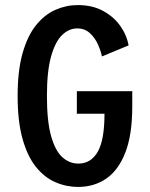

<svg xmlns="http://www.w3.org/2000/svg" viewBox="-20 -726 590 757"><path d="M288 11Q241 11 198 -7.8Q155 -26.5 121.5 -68.2Q88 -110 68.8 -178.8Q49.5 -247.5 49.5 -348Q49.5 -447.5 69 -516.2Q88.5 -585 122.2 -626.8Q156 -668.5 198.5 -687.2Q241 -706 287 -706Q343.5 -706 385.5 -683.5Q427.5 -661 453.5 -624.8Q479.5 -588.5 487 -547L382 -503.5Q377.5 -525.5 366 -551.2Q354.5 -577 334.2 -595.5Q314 -614 284.5 -614Q252 -614 225 -588Q198 -562 181.5 -503.8Q165 -445.5 165 -348Q165 -249 181.2 -190.5Q197.5 -132 225.5 -106.5Q253.5 -81 289 -81Q338.5 -81 365.2 -127.5Q392 -174 392 -277.5H283V-366.5H501.5V-306.5Q501.5 -195.5 474.5 -125.5Q447.5 -55.5 399.5 -22.2Q351.5 11 288 11Z"/></svg>

Font: Trispace SemiCondensed Medium
Style: Regular
Weight: 500
Width: 4
Designer: Tyler Finck
Foundry: Etcetera Type Company
Version: Version 1.210; ttfautohint (v1.8.3)